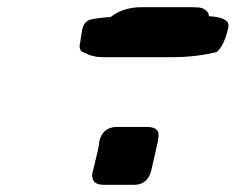

<svg xmlns="http://www.w3.org/2000/svg" viewBox="-20 -467 694 534"><path d="M202 -344 209 -386Q214 -408 233 -413Q278 -422 354 -422H551Q602 -422 614 -404Q617 -396 614 -386Q602 -337 582 -322Q524 -308 458 -308H267Q236 -308 214 -321Q199 -325 202 -344ZM255 -64 256 -73Q265 -114 306 -114H388Q421 -114 421 -92Q421 -87 419 -73L401 6Q391 47 353 47H269Q239 47 237 26Q235 18 240 2L253 -52Q253 -53 254 -58Q255 -63 255 -64ZM260 -374Q269 -410 300.5 -428.5Q332 -447 374 -447H504Q525 -447 535 -446Q545 -445 554.5 -436.5Q564 -428 560 -410Q555 -389 547.5 -375Q540 -361 533 -354Q526 -347 513.5 -343Q501 -339 493.5 -338.5Q486 -338 468 -337.5Q450 -337 442 -337H312Q276 -338 265.5 -346Q255 -354 260 -374Z"/></svg>

Font: Coval
Style: Italic
Weight: 400
Foundry: Context Ltd
Version: Version 001.000